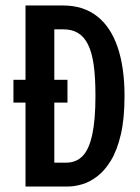

<svg xmlns="http://www.w3.org/2000/svg" viewBox="-20 -680 510 700"><path d="M29 -389H226V-306H29ZM129 0V-87H221Q258 -87 281.5 -111.5Q305 -136 316.5 -190Q328 -244 328 -331Q328 -398 321.5 -444Q315 -490 300.5 -518.5Q286 -547 264 -560Q242 -573 212 -573H129V-660H210Q283 -660 333 -621.5Q383 -583 408.5 -509Q434 -435 434 -330Q434 -247 420.5 -189.5Q407 -132 384.5 -95Q362 -58 334.5 -37Q307 -16 279 -8Q251 0 227 0ZM73 0V-660H178V0Z"/></svg>

Font: Bricolage Grotesque 48pt Condensed Medium
Style: Regular
Weight: 500
Width: 3
Designer: Mathieu Triay
Foundry: Atelier Triay
Version: Version 1.001;gftools[0.9.33.dev8+g029e19f]